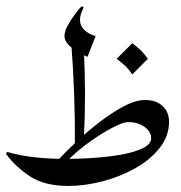

<svg xmlns="http://www.w3.org/2000/svg" viewBox="-25 -597 589 624"><path d="M197.3 7.3Q120.6 7.3 73.5 -23.2Q26.4 -53.7 -5.4 -96.7L-2.4 -103.5Q38.1 -91.3 86.9 -85.9Q135.7 -80.6 185.1 -80.6ZM240.7 -576.7 247.1 -572.8Q210.4 -503.9 285.6 -479.5L259.3 -412.1Q229 -425.3 206.8 -442.9Q184.6 -460.4 184.6 -480Q184.6 -496.1 196.3 -516.6Q208 -537.1 221.4 -554.4Q234.9 -571.8 240.7 -576.7ZM446.3 -272Q482.4 -272 503.4 -252.4Q524.4 -232.9 524.4 -201.2Q524.4 -154.8 494.1 -116.5Q463.9 -78.1 415 -50.5Q366.2 -22.9 308.6 -7.8Q251 7.3 196.3 7.3L184.1 -80.6Q237.8 -80.6 288.1 -84.5Q338.4 -88.4 378.7 -96.4Q418.9 -104.5 442.6 -117.2Q466.3 -129.9 466.3 -147.9Q466.3 -168.9 444.8 -184.6Q423.3 -200.2 390.6 -200.2Q375.5 -200.2 340.6 -182.1Q305.7 -164.1 265.1 -135Q224.6 -106 191.9 -72.3L161.6 -74.7Q182.6 -97.7 217.5 -130.9Q252.4 -164.1 293.5 -196.3Q334.5 -228.5 374.8 -250.2Q415 -272 446.3 -272ZM218.3 -120.6Q219.7 -289.1 206.5 -457.5Q216.8 -451.2 227.1 -445.1Q237.3 -439 247.6 -433.1Q254.9 -290 247.6 -146.5Q240.2 -139.6 232.9 -133.3Q225.6 -127 218.3 -120.6ZM404.8 -456.5Q436 -434.6 455.6 -405.8L404.8 -355Q395 -370.1 382.1 -382.6Q369.1 -395 354 -405.8Z"/></svg>

Font: Lateef
Style: Regular
Weight: 400
Designer: SIL International
Foundry: SIL International
Version: Version 4.200